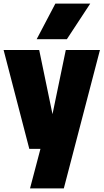

<svg xmlns="http://www.w3.org/2000/svg" viewBox="-25 -828 576 1068"><path d="M138 0 -5 -550H193L267 -193L341 -550H531L330 220H142L200 0ZM179 -610 283 -808H477L347 -610Z"/></svg>

Font: Encode Sans Condensed Condensed Black
Style: Regular
Weight: 900
Width: 3
Designer: Multiple Designers
Foundry: Impallari Type
Version: Version 3.000; ttfautohint (v1.8.3) -l 8 -r 50 -G 200 -x 14 